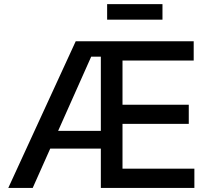

<svg xmlns="http://www.w3.org/2000/svg" viewBox="-20 -932 1039 952"><path d="M21 0 355.5 -727.5H940.4V-631.8H587.4V-412.6H916V-317.9H587.4V-95.7H943.8V0H480V-650.9H432.1L142.1 0ZM189 -195.3V-283.2H533.7V-195.3ZM785.6 -911.6V-834.5H511.2V-911.6Z"/></svg>

Font: Inter 18pt Medium
Style: Regular
Weight: 500
Designer: Rasmus Andersson
Foundry: rsms
Version: Version 4.001;git-66647c0bb